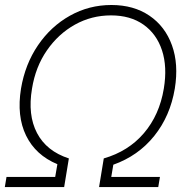

<svg xmlns="http://www.w3.org/2000/svg" viewBox="-20 -756 746 776"><path d="M-0.5 0 6.3 -41H203.1L211.9 -92.3Q124 -128.9 85.4 -208Q46.9 -287.1 64.9 -397.9Q81.5 -496.6 133.5 -573Q185.5 -649.4 262.7 -692.6Q339.8 -735.8 430.2 -735.8Q520.5 -735.8 584 -692.6Q647.5 -649.4 675 -573Q702.6 -496.6 686.5 -397.9Q668 -287.1 603.3 -206.5Q538.6 -126 438 -90.3L429.7 -41H626.5L619.6 0H380.4L399.4 -115.7Q499 -144.5 561.8 -218Q624.5 -291.5 642.1 -397.9Q656.7 -485.8 634.8 -552.5Q612.8 -619.1 559.8 -656.5Q506.8 -693.8 428.7 -693.8Q350.1 -693.8 283 -656.5Q215.8 -619.1 169.7 -552.5Q123.5 -485.8 109.4 -397.9Q91.3 -291.5 129.6 -218.3Q168 -145 258.3 -115.7L239.3 0Z"/></svg>

Font: Inter Display ExtraLight
Style: Italic
Weight: 200
Italic angle: -9.39999°
Designer: Rasmus Andersson
Foundry: rsms
Version: Version 4.000;git-a52131595